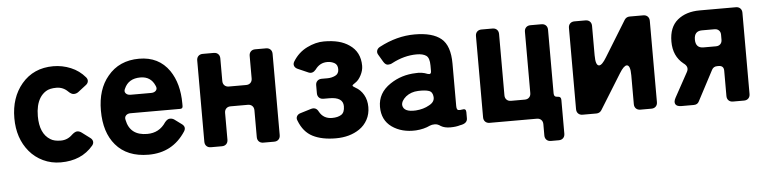

<svg xmlns="http://www.w3.org/2000/svg" viewBox="-42 -717 4166 1043"><g transform="rotate(-5 2041.0 -196.0)"><path d="M441 -65Q377 11 264 11Q212 11 168 -10Q124 -31 94 -67Q33 -140 33 -250Q33 -362 95 -436Q160 -513 268 -513Q317 -513 363 -494Q409 -475 441 -437Q450 -426 448 -414.5Q446 -403 435 -395L391 -361Q380 -353 366.5 -353Q353 -353 337 -369Q311 -395 274.5 -395Q238 -395 217.5 -382Q197 -369 184 -348Q161 -310 161 -250Q161 -154 218 -120Q238 -107 274.5 -107Q311 -107 338 -134Q355 -149 367 -149Q379 -149 391 -140L435 -107Q446 -99 448 -87.5Q450 -76 441 -65Z M743 11Q626 11 564 -62Q505 -131 505 -250Q505 -366 564 -436Q627 -513 736 -513Q843 -513 900 -431Q949 -359 949 -250V-236Q949 -222 935 -222H664Q648 -222 639 -212.5Q630 -203 634 -188Q651 -102 745 -102Q811 -102 847 -157Q861 -174 874.5 -174Q888 -174 898 -167L936 -139Q960 -122 945 -98Q874 11 743 11ZM673 -322H785Q803 -322 812 -332.5Q821 -343 813 -359Q791 -411 734 -411Q669 -411 646 -358Q638 -343 647 -332.5Q656 -322 673 -322Z M1050 -33V-476Q1050 -491 1059 -500Q1068 -509 1083 -509H1143Q1158 -509 1167 -500Q1176 -491 1176 -476V-353Q1176 -338 1185 -329Q1194 -320 1209 -320H1303Q1318 -320 1327 -329Q1336 -338 1336 -353V-476Q1336 -491 1345 -500Q1354 -509 1369 -509H1428Q1443 -509 1452 -500Q1461 -491 1461 -476V-33Q1461 -18 1452 -9Q1443 0 1428 0H1369Q1354 0 1345 -9Q1336 -18 1336 -33V-179Q1336 -194 1327 -203Q1318 -212 1303 -212H1209Q1194 -212 1185 -203Q1176 -194 1176 -179V-33Q1176 -18 1167 -9Q1158 0 1143 0H1083Q1068 0 1059 -9Q1050 -18 1050 -33Z M1822 -159Q1822 -209 1747 -209H1715Q1700 -209 1691 -218Q1682 -227 1682 -242V-286Q1682 -300 1691 -309Q1700 -318 1715 -318H1747Q1769 -318 1789 -327.5Q1809 -337 1809 -362Q1809 -387 1791.5 -396.5Q1774 -406 1753 -406Q1712 -406 1687 -371Q1669 -349 1647 -358L1590 -383Q1576 -389 1571.5 -400.5Q1567 -412 1575 -425Q1604 -472 1651.5 -495.5Q1699 -519 1744 -519Q1789 -519 1822.5 -510.5Q1856 -502 1882 -484Q1940 -445 1940 -369Q1940 -344 1926.5 -318Q1913 -292 1895.5 -281Q1878 -270 1878.5 -266Q1879 -262 1893 -254Q1921 -239 1937.5 -210Q1954 -181 1954 -143Q1954 -105 1937.5 -74.5Q1921 -44 1893 -25Q1840 11 1764 11Q1688 11 1638 -14.5Q1588 -40 1564 -103Q1558 -116 1564 -127Q1570 -138 1584 -142L1643 -160Q1671 -168 1684 -141Q1706 -101 1753 -101Q1784 -101 1803 -113Q1822 -125 1822 -159Z M2201 6Q2124 10 2070 -28Q2017 -66 2017 -138Q2017 -214 2086 -260Q2148 -302 2227 -304Q2259 -307 2291 -294Q2310 -288 2310 -307V-338Q2310 -380 2292 -392.5Q2274 -405 2240 -405Q2172 -405 2104 -369Q2094 -363 2080.5 -363Q2067 -363 2056 -381L2033 -420Q2025 -432 2028.5 -444Q2032 -456 2045 -463Q2141 -514 2238.5 -514Q2336 -514 2383 -475Q2430 -436 2430 -338V-108Q2430 -87 2438.5 -84.5Q2447 -82 2461 -85Q2482 -90 2482 -69V-35Q2482 -7 2442 -1Q2420 6 2388.5 6Q2357 6 2337 -6Q2321 -18 2305 -18Q2289 -18 2278 -13Q2245 3 2201 6ZM2138 -137Q2143 -98 2210 -102Q2252 -105 2283 -123Q2314 -139 2312 -166.5Q2310 -194 2290 -201Q2270 -208 2231 -206.5Q2192 -205 2164 -183Q2137 -160 2138 -137Z M2893 94V33Q2893 18 2884 9Q2875 0 2860 0H2603Q2588 0 2579 -9Q2570 -18 2570 -33V-476Q2570 -491 2579 -500Q2588 -509 2603 -509H2663Q2678 -509 2687 -500Q2696 -491 2696 -476V-142Q2696 -127 2705 -118Q2714 -109 2729 -109H2804Q2819 -109 2828 -118Q2837 -127 2837 -142V-476Q2837 -491 2846 -500Q2855 -509 2870 -509H2930Q2945 -509 2954 -500Q2963 -491 2963 -476V-129Q2963 -109 2982.5 -109Q3002 -109 3002 -90V94Q3002 109 2993 118Q2984 127 2969 127H2926Q2911 127 2902 118Q2893 109 2893 94Z M3077 -33V-476Q3077 -491 3086 -500Q3095 -509 3110 -509H3170Q3185 -509 3194 -500Q3203 -491 3203 -476V-316Q3203 -259 3223 -259Q3239 -259 3263 -299L3383 -494Q3393 -509 3411 -509H3485Q3500 -509 3509 -500Q3518 -491 3518 -476V-33Q3518 -18 3509 -9Q3500 0 3485 0H3425Q3410 0 3401 -9Q3392 -18 3392 -33V-190Q3392 -246 3372 -246Q3356 -246 3332 -207L3213 -15Q3203 0 3185 0H3110Q3095 0 3086 -9Q3077 -18 3077 -33Z M3621 -48 3694 -181Q3710 -209 3680 -230Q3625 -274 3625 -353Q3625 -432 3671.5 -470.5Q3718 -509 3793 -509H3990Q4005 -509 4014 -500Q4023 -491 4023 -476V-33Q4023 -18 4014 -9Q4005 0 3990 0H3930Q3915 0 3906 -9Q3897 -18 3897 -33V-171Q3897 -199 3869 -199H3861Q3841 -199 3832 -182L3745 -17Q3737 0 3716 0H3649Q3624 0 3616.5 -13Q3609 -26 3621 -48ZM3796 -307H3864Q3879 -307 3888 -316Q3897 -325 3897 -340V-367Q3897 -382 3888 -391Q3879 -400 3864 -400H3796Q3753 -400 3753 -353.5Q3753 -307 3796 -307Z"/></g></svg>

Font: Tsunagi Gothic Black
Style: Regular
Weight: 900
Designer: Yoshimichi Ohira
Foundry: Positype
Version: Version 1.001